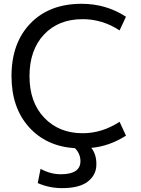

<svg xmlns="http://www.w3.org/2000/svg" viewBox="-20 -762 734 1001"><path d="M411.1 -662.1Q284.2 -662.1 209 -581.5Q133.8 -501 133.8 -364.7Q133.8 -228.5 210.9 -147.9Q288.1 -67.4 411.1 -67.4Q511.7 -67.4 603.5 -127L636.7 -54.7Q548.8 1 456.1 8.8Q483.4 43.9 482.4 95.7Q482.4 149.4 438.5 184.1Q394.5 218.8 303.7 218.8Q236.3 218.8 176.8 192.4L191.4 118.2Q243.2 146.5 296.9 146.5Q399.4 146.5 399.4 78.1Q399.4 40 371.1 10.7Q220.7 1 130.4 -100.1Q40 -201.2 40 -365.2Q40 -538.1 138.7 -640.1Q237.3 -742.2 405.3 -742.2Q533.2 -742.2 636.7 -674.8L603.5 -603.5Q513.7 -662.1 411.1 -662.1Z"/></svg>

Font: Nasu
Style: Regular
Weight: 400
Designer: Ryoko NISHIZUKA (kana &amp; ideographs); Paul D. Hunt (Latin, Greek &amp; Cyrillic); Wenlong ZHANG (bopomofo); Sandoll C
Version: Version 2014.1215